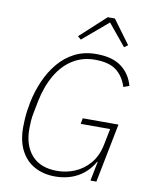

<svg xmlns="http://www.w3.org/2000/svg" viewBox="-100 -999 859 1085"><g transform="rotate(10 330.0 -457.0)"><path d="M493 0 515 -111H512Q477 -50 420.5 -19Q364 12 291 12Q225 12 174 -15.5Q123 -43 94.5 -97.5Q66 -152 66 -231Q66 -254 67.5 -278Q69 -302 72.5 -327Q76 -352 81 -377Q94 -441 120 -500.5Q146 -560 185.5 -607.5Q225 -655 279 -682.5Q333 -710 403 -710Q494 -710 546 -671.5Q598 -633 617 -565L584 -553Q566 -611 524 -644Q482 -677 400 -677Q330 -677 274 -642.5Q218 -608 180 -543.5Q142 -479 124 -392L111 -325Q105 -298 103.5 -272.5Q102 -247 102 -228Q102 -132 152 -76.5Q202 -21 297 -21Q349 -21 397.5 -41Q446 -61 482.5 -103Q519 -145 533 -211L552 -306H383L389 -339H594L527 0ZM429 -926H470L570 -790L549 -775L447 -899L301 -775L282 -791Z"/></g></svg>

Font: IBM Plex Sans ExtraLight
Style: Italic
Weight: 250
Italic angle: -11.31°
Designer: Mike Abbink, Paul van der Laan, Pieter van Rosmalen
Foundry: Bold Monday
Version: Version 3.201